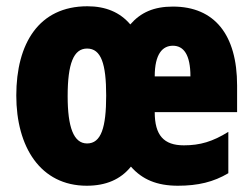

<svg xmlns="http://www.w3.org/2000/svg" viewBox="-20 -583 805 613"><path d="M532 -562C471 -562 429 -543 396 -505C363 -544 317 -563 259 -563C104 -563 32 -444 32 -278C32 -114 109 10 257 10C318 10 365 -10 398 -51C434 -10 481 10 548 10C612 10 662 -2 709 -30V-162C659 -131 619 -119 567 -119C503 -119 474 -151 474 -225H737V-310C737 -472 665 -562 532 -562ZM532 -437C566 -437 588 -409 588 -339H474C474 -411 499 -437 532 -437ZM258 -428C303 -428 319 -379 319 -278C319 -176 303 -125 258 -125C215 -125 196 -177 196 -276C196 -380 215 -428 258 -428Z"/></svg>

Font: Noto Sans Thai ExtCond Blk
Style: Regular
Weight: 900
Width: 2
Designer: Monotype Design Team
Foundry: Monotype Imaging Inc.
Version: Version 2.002